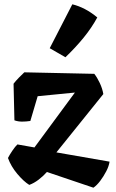

<svg xmlns="http://www.w3.org/2000/svg" viewBox="-20 -843 538 892"><path d="M432 -762Q406 -714 368.5 -668Q331 -622 284 -577L211 -619L316 -823Q345 -816 374 -801Q403 -786 432 -762ZM242 -135 489 -92Q486 -71 473.5 -47Q461 -23 445.5 -2.5Q430 18 414 29L198 -44Q180 -24 159 -8Q138 8 116 16Q90 0 60.5 -35Q31 -70 17 -109Q24 -123 37.5 -143Q51 -163 61 -172L140 -158L328 -413L155 -396L121 -281Q101 -278 82.5 -278Q64 -278 47 -284L43 -454Q52 -466 67.5 -482Q83 -498 93 -507L418 -500Q431 -484 443.5 -457.5Q456 -431 460 -406Z"/></svg>

Font: Langar
Style: Regular
Weight: 400
Designer: Alessia Mazzarella
Foundry: Typeland
Version: Version 1.001; ttfautohint (v1.8.3)